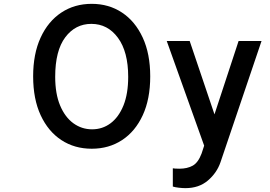

<svg xmlns="http://www.w3.org/2000/svg" viewBox="-20 -757 1393 990"><path d="M754.6 -363.3Q754.6 -246.4 716.1 -163Q677.6 -79.5 609.6 -34.8Q541.5 9.9 453.1 9.9Q364.3 9.9 296.3 -34.8Q228.3 -79.5 189.6 -163Q150.9 -246.4 150.9 -363.3Q150.9 -479.4 189.5 -563.2Q228 -647 296.2 -692.1Q364.3 -737.2 452.8 -737.2Q541.2 -737.2 609.2 -692.1Q677.2 -647 715.9 -563.2Q754.6 -479.4 754.6 -363.3ZM641 -360.8Q641 -490.1 588.2 -562Q535.5 -633.9 451 -633.9Q368.6 -633.9 316.6 -564.8Q264.6 -495.7 264.6 -360.8Q264.6 -273.8 289.8 -213.4Q315 -153.1 358.1 -121.6Q401.3 -90.2 454.9 -90.2Q508.5 -90.2 550.4 -121.6Q592.3 -153.1 616.7 -213.4Q641 -273.8 641 -360.8ZM1019.5 34.4 1032.7 -6 839.8 -545.5H958.1L1085.9 -167.3L1210.2 -545.5H1328.5L1116.8 79.9Q1097.7 134.9 1051.7 174Q1005.7 213.1 936.1 213.1Q921.2 213.1 902.2 210.9Q883.2 208.8 871.1 204.9V110.8Q875.4 111.5 883.5 112.2Q891.7 112.9 905.2 112.9Q945.3 112.9 973.5 97.3Q1001.8 81.7 1019.5 34.4Z"/></svg>

Font: Interface Medium
Style: Regular
Weight: 500
Designer: Rasmus Andersson
Foundry: rsms
Version: Version 1.8